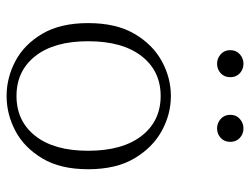

<svg xmlns="http://www.w3.org/2000/svg" viewBox="-108 -637 758 582"><g transform="rotate(90 271.0 -346.0)"><path d="M271 13Q216 13 165.5 -13.5Q115 -40 82.5 -95Q50 -150 50 -234Q50 -319 82.5 -374.5Q115 -430 165.5 -457.5Q216 -485 271 -485Q326 -485 376.5 -457.5Q427 -430 460 -374.5Q493 -319 493 -234Q493 -150 460 -95Q427 -40 376.5 -13.5Q326 13 271 13ZM271 -17Q347 -17 392 -74Q437 -131 437 -234Q437 -338 392 -396Q347 -454 271 -454Q195 -454 150 -396Q105 -338 105 -234Q105 -131 150 -74Q195 -17 271 -17ZM173 -625Q157 -625 144.5 -636Q132 -647 132 -665Q132 -683 144.5 -694Q157 -705 173 -705Q190 -705 202 -694Q214 -683 214 -665Q214 -647 202 -636Q190 -625 173 -625ZM369 -625Q353 -625 340.5 -636Q328 -647 328 -665Q328 -683 340.5 -694Q353 -705 369 -705Q386 -705 398 -694Q410 -683 410 -665Q410 -647 398 -636Q386 -625 369 -625Z"/></g></svg>

Font: Source Serif Pro Light
Style: Regular
Weight: 300
Designer: Frank Grießhammer
Foundry: Adobe Systems Incorporated
Version: Version 3.001;hotconv 1.0.111;makeotfexe 2.5.65597